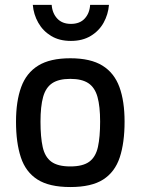

<svg xmlns="http://www.w3.org/2000/svg" viewBox="-20 -747 570 778"><path d="M264.9 10.9Q179.7 10.9 132 -19.5Q84.2 -49.8 64.6 -109.1Q44.9 -168.4 44.9 -254Q44.9 -336.9 65.9 -394.3Q86.8 -451.6 134.8 -481.2Q182.7 -510.9 264.9 -510.9Q347 -510.9 395 -481.2Q442.9 -451.6 463.9 -394.3Q484.8 -336.9 484.8 -254Q484.8 -168.4 465.2 -109.1Q445.5 -49.8 398 -19.5Q350.4 10.9 264.9 10.9ZM264.9 -72.6Q315.7 -72.6 341.8 -91.8Q367.8 -111 376.8 -151.4Q385.7 -191.8 385.7 -254Q385.7 -316 375.1 -354.1Q364.5 -392.2 338.2 -409.8Q311.9 -427.4 264.9 -427.4Q217.8 -427.4 191.5 -409.8Q165.3 -392.2 154.7 -354.1Q144.1 -316 144.1 -254Q144.1 -191.8 153 -151.4Q161.9 -111 188 -91.8Q214.1 -72.6 264.9 -72.6ZM267.3 -581.2Q220.2 -581.2 187 -601.5Q153.8 -621.7 135 -655.1Q116.1 -688.5 112.9 -727.4H189.4Q191.9 -693.3 212 -671.8Q232.1 -650.2 267.3 -650.2Q303.7 -650.2 323.5 -672.1Q343.3 -693.9 345.2 -727.4H421.6Q418.4 -688.5 399.9 -655.1Q381.3 -621.7 347.8 -601.5Q314.3 -581.2 267.3 -581.2Z"/></svg>

Font: Titillium Web SemiBold
Style: Regular
Weight: 600
Designer: Mohamed Gaber, Accademia di Belle Arti di Urbino
Foundry: Kief Type Foundry, Accademia di Belle Arti di Urbino
Version: Version 3.000; ttfautohint (v1.8.4)